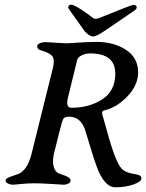

<svg xmlns="http://www.w3.org/2000/svg" viewBox="-20 -783 621 816"><path d="M546 -762Q561 -762 561 -752Q561 -746 554 -740L422 -650Q388 -628 377 -628Q360 -628 340 -650L276 -740Q270 -748 270 -752Q270 -763 284 -763Q293 -763 324 -743Q355 -723 375 -707Q384 -699 403 -707Q538 -762 546 -762ZM269 -369Q258 -325 283 -325Q360 -325 415 -361Q470 -397 470 -470Q470 -556 363 -556Q344 -556 327.5 -548Q311 -540 308 -528ZM209 -129Q202 -96 208.5 -73.5Q215 -51 232 -45Q235 -44 240.5 -42Q246 -40 249 -39Q252 -38 256.5 -36.5Q261 -35 263.5 -33.5Q266 -32 269 -30.5Q272 -29 273.5 -27.5Q275 -26 277 -24Q279 -22 279.5 -19.5Q280 -17 280 -15Q280 -8 270.5 -3Q261 2 249 2Q248 2 201 -1Q154 -4 126 -4Q98 -4 69 -1Q40 2 37 2Q24 2 14 -3Q4 -8 4 -15Q4 -22 12 -26.5Q20 -31 36 -36Q52 -41 59 -44Q97 -61 114 -129L205 -495Q213 -528 203 -543Q193 -558 154 -569Q138 -573 138 -586Q138 -594 149 -599Q160 -604 173 -604Q179 -604 216.5 -601.5Q254 -599 267 -599Q275 -599 315.5 -602Q356 -605 391 -605Q463 -605 515 -571.5Q567 -538 567 -475Q567 -421 521.5 -373.5Q476 -326 424 -314Q414 -312 414 -303.5Q414 -295 419 -282Q447 -178 464 -131Q483 -80 498 -65Q513 -50 548 -44Q567 -41 574 -37Q581 -33 581 -25Q581 -11 547.5 1Q514 13 471 13Q423 13 391 -75Q378 -110 361.5 -166Q345 -222 342 -230Q323 -287 274 -287Q255 -287 249.5 -278.5Q244 -270 232 -221Z"/></svg>

Font: EB Garamond 08
Style: Italic
Weight: 400
Italic angle: -14°
Version: Version 0.016